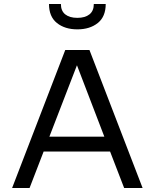

<svg xmlns="http://www.w3.org/2000/svg" viewBox="-20 -948 780 968"><path d="M535 -184H200L129 0H41L309 -696H431L699 0H606ZM506 -259 368 -619 229 -259ZM227 -928H287Q287 -893 309 -875.5Q331 -858 370 -858Q409 -858 431 -875.5Q453 -893 453 -928H513Q513 -864 473 -832Q433 -800 370 -800Q307 -800 267 -832Q227 -864 227 -928Z"/></svg>

Font: AmikoRegular
Style: Regular
Weight: 400
Designer: Pablo Impallari, Rodrigo Fuenzalida, Andres Torresi
Foundry: Impallari Type
Version: Version 1.000; ttfautohint (v1.3)